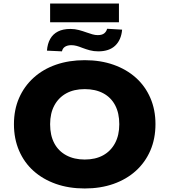

<svg xmlns="http://www.w3.org/2000/svg" viewBox="-20 -1057 960 1088"><path d="M460 11Q370 11 296.5 -15Q223 -41 170 -88.5Q117 -136 88 -203.5Q59 -271 59 -353Q59 -435 88 -501.5Q117 -568 170.5 -616.5Q224 -665 297.5 -690.5Q371 -716 460 -716Q550 -716 623.5 -690Q697 -664 750 -616.5Q803 -569 832 -502Q861 -435 861 -354Q861 -271 832 -204Q803 -137 750 -89Q697 -41 623.5 -15Q550 11 460 11ZM460 -153Q521 -153 564.5 -177Q608 -201 632 -246Q656 -291 656 -353Q656 -416 632.5 -460.5Q609 -505 565 -528.5Q521 -552 460 -552Q399 -552 355.5 -528Q312 -504 288 -459.5Q264 -415 264 -353Q264 -290 287.5 -245.5Q311 -201 355.5 -177Q400 -153 460 -153ZM264 -931V-1037H654V-931ZM537 -766Q511 -766 489 -772Q467 -778 446 -786Q429 -793 414 -797Q399 -801 384 -801Q363 -801 349 -792.5Q335 -784 331 -766L246 -770Q249 -809 264.5 -836.5Q280 -864 308.5 -878.5Q337 -893 379 -893Q404 -893 426.5 -887Q449 -881 471 -873Q488 -867 503.5 -862.5Q519 -858 534 -858Q558 -858 570.5 -868Q583 -878 587 -894L672 -889Q667 -831 633 -798.5Q599 -766 537 -766Z"/></svg>

Font: Nunito Sans 10pt SemiExpanded Black
Style: Regular
Weight: 900
Width: 6
Designer: Vernon Adams
Foundry: Vernon Adams
Version: Version 3.101;gftools[0.9.27]